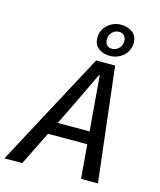

<svg xmlns="http://www.w3.org/2000/svg" viewBox="-156 -973 884 1063"><g transform="rotate(15 286.0 -441.0)"><path d="M259 -373 206 -266H389L380 -371Q375 -422 371.5 -474.5Q368 -527 363 -580H358Q332 -527 308.5 -476.5Q285 -426 259 -373ZM-28 0 322 -655H431L508 0H411L395 -194H170L74 0ZM388 -699Q351 -699 323.5 -718.5Q296 -738 296 -780Q296 -801 304.5 -819.5Q313 -838 328 -852Q343 -866 363 -874Q383 -882 406 -882Q442 -882 470 -862.5Q498 -843 498 -801Q498 -780 489.5 -761Q481 -742 466 -728.5Q451 -715 431 -707Q411 -699 388 -699ZM390 -740Q412 -740 428.5 -756.5Q445 -773 445 -797Q445 -817 434.5 -829Q424 -841 404 -841Q381 -841 365 -824Q349 -807 349 -784Q349 -764 359.5 -752Q370 -740 390 -740Z"/></g></svg>

Font: Source Code Pro Medium
Style: Italic
Weight: 500
Italic angle: -11°
Monospace: yes
Designer: Paul D. Hunt, Teo Tuominen
Foundry: Adobe Systems Incorporated
Version: Version 1.050;PS 1.000;hotconv 16.6.51;makeotf.lib2.5.65220